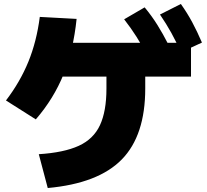

<svg xmlns="http://www.w3.org/2000/svg" viewBox="-20 -875 1040 965"><path d="M175 -100Q301 -108 375.5 -142Q450 -176 482.5 -246Q515 -316 515 -430V-580H710V-430Q710 -194 592 -73.5Q474 47 220 70ZM10 -370Q81 -463 122.5 -564.5Q164 -666 180 -790L365 -780Q349 -624 299.5 -501.5Q250 -379 160 -275ZM220 -490V-660H940V-490ZM721 -594Q694 -646 666.5 -689.5Q639 -733 604 -778L707 -838Q742 -796 770.5 -750.5Q799 -705 826 -652ZM889 -612Q866 -665 841 -710Q816 -755 784 -802L889 -855Q921 -810 946 -763.5Q971 -717 995 -661Z"/></svg>

Font: M PLUS 2 Thin Black
Style: Regular
Weight: 900
Version: Version 1.001